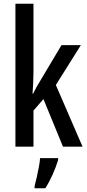

<svg xmlns="http://www.w3.org/2000/svg" viewBox="-20 -780 461 1021"><path d="M158 -397Q158 -367 156.5 -338.5Q155 -310 153 -282H156Q165 -300 174 -316.5Q183 -333 192 -347L307 -540H410L277 -328L419 0H315L211 -253L158 -192V0H62V-760H158ZM289 71Q278 108 259.5 149Q241 190 221 221H164V209Q169 192 175 164.5Q181 137 186.5 109Q192 81 193 61H289Z"/></svg>

Font: Noto Sans Lao Looped ExtraCondensed Medium
Style: Regular
Weight: 500
Width: 2
Designer: Mark Frömberg, Ben Mitchell
Foundry: The Fontpad Ltd
Version: Version 1.002; ttfautohint (v1.8.4.7-5d5b)